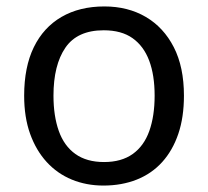

<svg xmlns="http://www.w3.org/2000/svg" viewBox="-20 -566 645 596"><path d="M551 -269Q551 -202 533.5 -150.5Q516 -99 483.5 -63Q451 -27 404.5 -8.5Q358 10 301 10Q248 10 203 -8.5Q158 -27 125 -63Q92 -99 73.5 -150.5Q55 -202 55 -269Q55 -358 85 -419.5Q115 -481 171 -513.5Q227 -546 304 -546Q377 -546 432.5 -513.5Q488 -481 519.5 -419.5Q551 -358 551 -269ZM146 -269Q146 -206 162.5 -159.5Q179 -113 214 -88Q249 -63 303 -63Q357 -63 392 -88Q427 -113 443.5 -159.5Q460 -206 460 -269Q460 -333 443 -378Q426 -423 391.5 -447.5Q357 -472 302 -472Q220 -472 183 -418Q146 -364 146 -269Z"/></svg>

Font: umalayalam05
Style: Book
Weight: 400
Designer: Jelle Bosma - Monotype Design Team
Foundry: Monotype Imaging Inc.
Version: Version 2.003